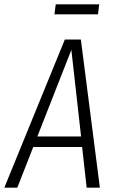

<svg xmlns="http://www.w3.org/2000/svg" viewBox="-40 -868 536 888"><path d="M418.9 -848.1 413.1 -801.8H211.9L217.8 -848.1ZM360.8 0 339.8 -188H113.8L40 0H-20L259.8 -685.1H334L421.9 0ZM132.8 -236.8H335L290 -637.2Z"/></svg>

Font: Fira Sans Compressed Light
Style: Italic
Weight: 300
Width: 3
Italic angle: -8°
Designer: Carrois Corporate & Edenspiekermann AG
Foundry: Carrois Corporate GbR & Edenspiekermann AG
Version: Version 4.203;PS 004.203;hotconv 1.0.88;makeotf.lib2.5.64775